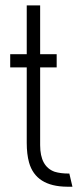

<svg xmlns="http://www.w3.org/2000/svg" viewBox="-20 -706 295 726"><path d="M18.6 -451.2V-501H81.1V-685.5H131.8V-501H194.3V-451.2H131.8V-157.2Q131.8 -76.2 186.5 -56.6Q209 -49.8 238.3 -49.8H242.2L253.9 0H233.4Q115.2 -1 89.8 -91.8Q81.1 -123 81.1 -166V-451.2Z"/></svg>

Font: Post No Bills Colombo
Style: Regular
Weight: 500
Designer: Kosala Senevirathne, Siva Puranthara, Lasantha Premarathna, Tharique Azeez
Foundry: Mooniak
Version: Version 1.220 ; ttfautohint (v1.5)